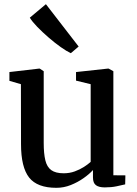

<svg xmlns="http://www.w3.org/2000/svg" viewBox="-20 -887 656 918"><path d="M481 9Q453 9 438.8 -1.5Q424.5 -12 424.5 -38.5V-74Q407 -54.5 379.2 -35Q351.5 -15.5 318.2 -2.2Q285 11 249.5 11Q158 11 119.2 -38.2Q80.5 -87.5 80.5 -198L80 -484.5L25 -500.5V-542.5L166.5 -559H170L189 -546.5V-204Q189 -152.5 196.8 -120.5Q204.5 -88.5 225.2 -73.5Q246 -58.5 284.5 -58.5Q313 -58.5 337.5 -67.5Q362 -76.5 381.5 -89Q401 -101.5 413.5 -113V-484.5L343.5 -501.5V-542.5L495.5 -559H499.5L522 -546.5V-49L579.5 -48.5L578.5 -5.5Q561.5 -1.5 537 3.8Q512.5 9 481 9ZM318 -633Q298.5 -642 270.2 -662Q242 -682 212.2 -707.8Q182.5 -733.5 158.2 -758.5Q134 -783.5 122.5 -802.5L199.5 -867L356 -664.5L319 -633Z"/></svg>

Font: Merriweather 36pt Medium
Style: Regular
Weight: 500
Version: Version 2.100